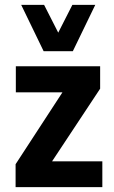

<svg xmlns="http://www.w3.org/2000/svg" viewBox="-20 -768 469 788"><path d="M44 0V-94L261 -427V-389H45V-496H391V-404L170 -70L171 -106H400V0ZM159 -558 67 -748H161L219 -634L277 -748H371L279 -558Z"/></svg>

Font: Nunito Sans 10pt Condensed ExtraBold
Style: Regular
Weight: 800
Width: 3
Designer: Vernon Adams
Foundry: Vernon Adams
Version: Version 3.101;gftools[0.9.27]